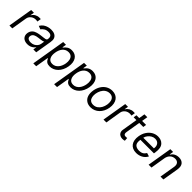

<svg xmlns="http://www.w3.org/2000/svg" viewBox="343 -2223 3975 3975"><g transform="rotate(45 2330.5 -235.5)"><path d="M122.2 -545.5H203.1L188.9 -463.1H194.6Q206 -484.4 223.2 -501.2Q240.4 -518.1 261.2 -529.8Q282 -541.5 305.2 -547.8Q328.5 -554 352.3 -554H370.4Q377.8 -554 384.8 -553.8Q391.7 -553.6 396.3 -552.6L382.1 -467.3Q380 -468 375 -468.9Q370 -469.8 363.1 -470.7Q356.2 -471.6 347.8 -472.3Q339.5 -473 331 -473Q302.2 -473 275.7 -464Q249.3 -454.9 227.8 -438Q206.3 -421.2 191.6 -397.5Q176.8 -373.9 171.9 -345.2L115.1 0H31.2Z M404.8 -154.8Q410.2 -186.1 422.8 -209.2Q435.4 -232.2 453.3 -249.1Q471.2 -266 493.6 -277.2Q516 -288.4 540.7 -295.8Q565.3 -303.3 591.6 -307.7Q617.9 -312.1 643.5 -315.3Q681.5 -320.3 708.5 -323Q735.4 -325.6 753.4 -329.9Q771.3 -334.2 780.7 -342Q790.1 -349.8 792.6 -365.1V-367.9Q801.1 -420.1 778.8 -449.4Q756.4 -478.7 698.9 -478.7Q639.2 -478.7 599.1 -452.4Q558.9 -426.1 539.8 -396.3L465.9 -424.7Q480.8 -449.6 498 -469.1Q515.3 -488.6 535.5 -502.5Q555.8 -516.3 577.2 -525.9Q598.7 -535.5 620.4 -541.4Q642 -547.2 663.7 -549.9Q685.4 -552.6 706 -552.6Q732.2 -552.6 757.5 -548.5Q782.7 -544.4 804.7 -534.1Q826.7 -523.8 843.9 -506.6Q861.2 -489.3 871.1 -463.1Q885.7 -422.9 875 -359.4L815.3 0H731.5L744.3 -73.9H740.1Q734 -65 725.5 -55.6Q717 -46.2 705.6 -35.9Q682.5 -15.3 647 -1.2Q611.5 12.8 563.9 12.8Q525.2 12.8 493.1 1.6Q460.9 -9.6 439.3 -31.1Q417.6 -52.6 408 -83.8Q398.4 -115.1 404.8 -154.8ZM509.6 -84.9Q538 -62.5 588.1 -62.5Q637.1 -62.5 675.4 -82Q694.2 -91.6 709.3 -104.6Q724.4 -117.5 735.8 -132.5Q747.2 -147.4 754.3 -163.9Q761.4 -180.4 764.2 -197.4L777 -274.1Q772.7 -269.9 762.4 -266.2Q752.1 -262.4 738.5 -259.4Q724.8 -256.4 709.2 -253.9Q693.5 -251.4 678.4 -249.3Q663.4 -247.2 650 -245.6Q636.7 -244 627.8 -242.9Q602.6 -239.7 579.4 -233.8Q556.1 -228 537.3 -217.5Q518.5 -207 505.7 -190.9Q492.9 -174.7 488.6 -150.6Q481.2 -106.9 509.6 -84.9Z M1060.4 -545.5H1141.3L1127.1 -458.8H1137.1Q1155.2 -482.2 1173.1 -499.8Q1191.1 -517.4 1211.5 -529.1Q1231.9 -540.8 1256 -546.7Q1280.2 -552.6 1310.4 -552.6Q1361.9 -552.6 1401.3 -532.8Q1440.7 -513.1 1465.4 -476.4Q1490.1 -439.6 1498.6 -387.8Q1507.1 -335.9 1496.4 -271.3Q1485.8 -206.7 1460 -154.5Q1434.3 -102.3 1397.4 -65.3Q1360.4 -28.4 1314.6 -8.5Q1268.8 11.4 1218 11.4Q1189.6 11.4 1168.1 6Q1146.7 0.7 1130 -10.7Q1113.3 -22 1100 -40.1Q1086.6 -58.2 1074.6 -83.8H1067.5L1019.2 204.5H934.7ZM1112.9 -122.2Q1143.5 -63.9 1219.5 -63.9Q1262.4 -63.9 1295.5 -82.2Q1328.5 -100.5 1352.5 -130.1Q1376.4 -159.8 1391.3 -197.3Q1406.2 -234.7 1412.6 -272.7Q1417.3 -301.5 1417.1 -327.4Q1416.9 -353.3 1411.9 -376.8Q1407 -399.9 1396.8 -418.5Q1386.7 -437.1 1371.3 -450.3Q1355.8 -463.4 1335 -470.3Q1314.3 -477.3 1287.6 -477.3Q1244 -477.3 1211.1 -459.9Q1178.3 -442.5 1155 -413.7Q1131.7 -384.9 1117.5 -348.2Q1103.3 -311.4 1097.3 -272.7Q1081.7 -179 1112.9 -122.2Z M1670.5 -545.5H1751.4L1737.2 -458.8H1747.2Q1765.3 -482.2 1783.2 -499.8Q1801.1 -517.4 1821.6 -529.1Q1842 -540.8 1866.1 -546.7Q1890.3 -552.6 1920.5 -552.6Q1971.9 -552.6 2011.4 -532.8Q2050.8 -513.1 2075.5 -476.4Q2100.1 -439.6 2108.7 -387.8Q2117.2 -335.9 2106.5 -271.3Q2095.9 -206.7 2070.1 -154.5Q2044.4 -102.3 2007.5 -65.3Q1970.5 -28.4 1924.7 -8.5Q1878.9 11.4 1828.1 11.4Q1799.7 11.4 1778.2 6Q1756.7 0.7 1740.1 -10.7Q1723.4 -22 1710 -40.1Q1696.7 -58.2 1684.7 -83.8H1677.6L1629.3 204.5H1544.7ZM1723 -122.2Q1753.6 -63.9 1829.5 -63.9Q1872.5 -63.9 1905.5 -82.2Q1938.6 -100.5 1962.5 -130.1Q1986.5 -159.8 2001.4 -197.3Q2016.3 -234.7 2022.7 -272.7Q2027.3 -301.5 2027.2 -327.4Q2027 -353.3 2022 -376.8Q2017 -399.9 2006.9 -418.5Q1996.8 -437.1 1981.4 -450.3Q1965.9 -463.4 1945.1 -470.3Q1924.4 -477.3 1897.7 -477.3Q1854 -477.3 1821.2 -459.9Q1788.4 -442.5 1765.1 -413.7Q1741.8 -384.9 1727.6 -348.2Q1713.4 -311.4 1707.4 -272.7Q1691.8 -179 1723 -122.2Z M2209.5 -275.6Q2215.6 -312.9 2228 -347.7Q2240.4 -382.5 2258.7 -413.4Q2277 -444.2 2301.3 -469.8Q2325.6 -495.4 2355.5 -513.7Q2385.3 -532 2420.6 -542.3Q2456 -552.6 2496.4 -552.6Q2552.9 -552.6 2595.9 -531.8Q2638.8 -511 2665.7 -473.2Q2692.5 -435.4 2702.1 -382.3Q2711.6 -329.2 2701 -264.2Q2691.1 -202.4 2665.1 -151.6Q2639.2 -100.9 2601.4 -64.6Q2563.6 -28.4 2515.8 -8.5Q2468 11.4 2414.1 11.4Q2338.8 11.4 2288 -24.5Q2235.8 -61.1 2215.7 -124.3Q2195.7 -187.5 2209.5 -275.6ZM2291.2 -165.5Q2295.8 -142.8 2305.4 -123.9Q2315 -105.1 2330.4 -91.8Q2345.9 -78.5 2367 -71.2Q2388.1 -63.9 2415.5 -63.9Q2473.4 -63.9 2515.6 -93.4Q2558.6 -123.6 2584.7 -171Q2610.8 -218.4 2620 -275.6Q2628.6 -329.5 2619.3 -375Q2614.7 -398.1 2604.8 -416.9Q2594.8 -435.7 2579.5 -449.2Q2564.3 -462.7 2543.3 -470Q2522.4 -477.3 2495 -477.3Q2465.2 -477.3 2439.6 -468.9Q2414.1 -460.6 2392.9 -446Q2371.8 -431.5 2354.8 -411.4Q2337.7 -391.3 2324.9 -367.5Q2312.1 -343.8 2303.6 -317.5Q2295.1 -291.2 2290.5 -264.2Q2282 -211.6 2291.2 -165.5Z M2876.4 -545.5H2957.4L2943.2 -463.1H2948.9Q2960.2 -484.4 2977.5 -501.2Q2994.7 -518.1 3015.4 -529.8Q3036.2 -541.5 3059.5 -547.8Q3082.7 -554 3106.5 -554H3124.6Q3132.1 -554 3139 -553.8Q3146 -553.6 3150.6 -552.6L3136.4 -467.3Q3134.2 -468 3129.3 -468.9Q3124.3 -469.8 3117.4 -470.7Q3110.4 -471.6 3102.1 -472.3Q3093.8 -473 3085.2 -473Q3056.5 -473 3030 -464Q3003.6 -454.9 2982.1 -438Q2960.6 -421.2 2945.8 -397.5Q2931.1 -373.9 2926.1 -345.2L2869.3 0H2785.5Z M3204.5 -545.5H3286.6L3308.2 -676.1H3392L3370.4 -545.5H3487.2L3475.9 -474.4H3358.3L3305.4 -156.2Q3301.1 -129.6 3304.7 -113.5Q3308.2 -97.3 3317.1 -88.4Q3326 -79.5 3338.6 -76.7Q3351.2 -73.9 3365.1 -73.9Q3378.9 -73.9 3387.8 -75.5Q3396.7 -77.1 3402 -78.1L3407.7 -2.8Q3398.1 0.4 3381.9 3.7Q3365.8 7.1 3342.3 7.1Q3305.8 7.1 3275.6 -8.2Q3259.9 -15.6 3247.7 -27.3Q3235.4 -39.1 3227.8 -54.7Q3220.2 -70.3 3217.5 -90Q3214.8 -109.7 3218.8 -133.5L3274.9 -474.4H3193.2Z M3542.6 -268.5Q3549.7 -310.4 3563 -347.3Q3576.3 -384.2 3597.7 -416.5Q3618.6 -448.5 3644.5 -473.7Q3670.5 -498.9 3700.5 -516.5Q3730.5 -534.1 3764.4 -543.3Q3798.3 -552.6 3835.2 -552.6Q3856.5 -552.6 3877.3 -549.2Q3898.1 -545.8 3917.3 -538.5Q3936.4 -531.2 3953.8 -519.9Q3971.2 -508.5 3985.4 -492.5Q4000 -476.6 4010.3 -455.6Q4020.6 -434.7 4025.6 -408.4Q4030.5 -382.1 4030.4 -350.1Q4030.2 -318.2 4024.1 -279.8L4018.5 -244.3H3621.8Q3606.2 -144.2 3645.2 -104Q3684.3 -63.9 3762.8 -63.9Q3814.6 -63.9 3852.3 -85Q3889.9 -106.2 3913.4 -149.1L3990.1 -126.4Q3973.7 -92 3948 -66.1Q3922.2 -40.1 3890.6 -22.9Q3859 -5.7 3823 2.8Q3786.9 11.4 3750 11.4Q3691.1 11.4 3647.4 -8.9Q3603.7 -29.1 3577.1 -65.9Q3550.4 -102.6 3541.4 -154.1Q3532.3 -205.6 3542.6 -268.5ZM3633.5 -316.8H3944.6Q3957 -386.7 3924 -431.8Q3891 -477.3 3822.4 -477.3Q3777.3 -477.3 3736.9 -453.5Q3718.8 -442.8 3702.1 -428.1Q3685.4 -413.4 3671.5 -395.4Q3657.7 -377.5 3647.7 -357.6Q3637.8 -337.7 3633.5 -316.8Z M4197.4 -545.5H4278.4L4264.2 -460.2H4271.3Q4284.1 -481.2 4301.3 -498Q4318.5 -514.9 4340.6 -527.2Q4362.6 -539.4 4388.8 -546Q4415.1 -552.6 4446 -552.6Q4528.4 -552.6 4571 -501.8Q4613.6 -451 4596.6 -346.6L4538.4 0H4454.5L4511.4 -340.9Q4516.7 -372.9 4512.4 -398.3Q4508.2 -423.7 4494.9 -441.2Q4481.5 -458.8 4460 -468Q4438.6 -477.3 4409.1 -477.3Q4375.4 -477.3 4347.5 -466.1Q4319.6 -454.9 4298.7 -434.8Q4277.7 -414.8 4263.8 -387.4Q4250 -360.1 4244.3 -328.1L4190.3 0H4106.5Z"/></g></svg>

Font: Inter P
Style: Italic
Weight: 400
Italic angle: -9.40001°
Designer: Rasmus Andersson
Foundry: rsms
Version: Version 3.018;git-588b23468